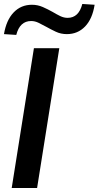

<svg xmlns="http://www.w3.org/2000/svg" viewBox="-21 -948 497 968"><path d="M38 0 150 -705H278L166 0ZM61 -772 -1 -776Q11 -847 48 -885.5Q85 -924 140 -924Q169 -924 195 -912.5Q221 -901 244 -888Q264 -876 282.5 -867Q301 -858 320 -858Q376 -858 394 -928L456 -924Q445 -853 408 -814.5Q371 -776 316 -776Q286 -776 260.5 -788Q235 -800 212 -813Q192 -824 173.5 -833Q155 -842 136 -842Q79 -842 61 -772Z"/></svg>

Font: Nunito Sans
Style: Bold Italic
Weight: 700
Italic angle: -9°
Designer: Vernon Adams
Foundry: Vernon Adams
Version: Version 3.006; ttfautohint (v1.8.3)